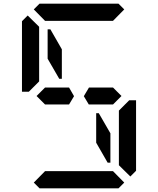

<svg xmlns="http://www.w3.org/2000/svg" viewBox="-20 -1020 856 1040"><path d="M224 -454 178 -500 224 -546H328H354L381 -499L354 -454H238ZM315 -593H301L238 -702V-861H253L315 -753ZM163 -969 194 -1000H622L653 -969L592 -907H590H454H362H226H224ZM501 -407H515L578 -298V-139H563L501 -247ZM653 -31 622 0H194L163 -31L224 -93H226H362H454H590H592ZM624 -421 680 -477H717V-95L686 -64L624 -125V-139V-218ZM192 -579 136 -523H99V-905L130 -936L192 -875V-861V-782ZM592 -546 638 -500 592 -454H578H501H461L434 -499L462 -546H488Z"/></svg>

Font: DSEG14 Classic Mini
Style: Regular
Weight: 400
Designer: Keshikan(Twitter:@keshinomi_88pro)
Version: Version 0.46